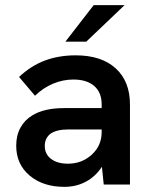

<svg xmlns="http://www.w3.org/2000/svg" viewBox="-20 -717 584 746"><path d="M376 -69Q351 -31 313.5 -11Q276 9 230 9Q147 9 95 -35Q43 -79 43 -151Q43 -191 59.5 -221Q76 -251 106 -269Q152 -297 229 -297H375V-311Q375 -358 346 -383Q317 -408 265 -408Q225 -408 186.5 -392Q148 -376 116 -345L54 -418Q101 -462 155 -482Q209 -502 274 -502Q374 -502 429.5 -451.5Q485 -401 485 -311V0H383ZM244 -81Q298 -81 336.5 -116Q375 -151 375 -204V-214H245Q201 -214 177 -198Q154 -181 154 -150Q154 -118 178.5 -99.5Q203 -81 244 -81ZM344 -697H464L315 -555H234Z"/></svg>

Font: Hanken Grotesk SemiBold
Style: Regular
Weight: 600
Designer: Alfredo Marco Pradil
Foundry: Hanken Design Co.
Version: Version 3.014